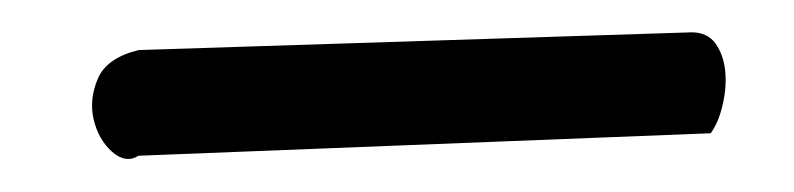

<svg xmlns="http://www.w3.org/2000/svg" viewBox="-20 -716 484 117"><path d="M64.5 -621.1Q56.6 -616.2 48.3 -623.5Q40 -630.9 37.1 -643.1Q34.2 -655.3 39.6 -668Q44.9 -680.7 64.5 -685.5L401.4 -696.3Q411.1 -696.3 416 -689.5Q420.9 -682.6 421.9 -672.9Q422.9 -663.1 420.4 -652.3Q418 -641.6 413.1 -634.8L64.5 -621.1Z"/></svg>

Font: Shadows Into Light Two
Style: Regular
Weight: 400
Designer: Kimberly Geswein
Foundry: Kimberly Geswein
Version: Version 1.003 2012